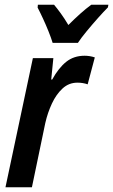

<svg xmlns="http://www.w3.org/2000/svg" viewBox="-20 -786 475 806"><path d="M3 0 118 -542H204L195 -452H199Q226 -501 258 -526.5Q290 -552 335 -552Q357 -552 378 -545L348 -432Q328 -439 305 -439Q269 -439 242.5 -414.5Q216 -390 198 -351.5Q180 -313 170 -269L114 0ZM201 -606Q195 -626 184 -653.5Q173 -681 160.5 -708Q148 -735 138 -754L139 -766H207Q219 -752 235 -730Q251 -708 267 -681Q293 -707 317 -728.5Q341 -750 363 -766H435L433 -755Q416 -738 391.5 -710.5Q367 -683 343.5 -654.5Q320 -626 307 -606Z"/></svg>

Font: Noto Sans Condensed SemiBold
Style: Italic
Weight: 600
Width: 3
Italic angle: -12°
Designer: Monotype Design Team
Foundry: Monotype Imaging Inc.
Version: Version 2.013; ttfautohint (v1.8.4.7-5d5b)